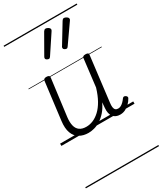

<svg xmlns="http://www.w3.org/2000/svg" viewBox="-299 -989 1244 1469"><g transform="rotate(-30 323.0 -255.0)"><path d="M231 18Q186 18 152 -1.5Q118 -21 103 -62Q88 -103 96 -166L137 -495Q139 -506 145 -510.5Q151 -515 164 -515Q179 -515 185.5 -510Q192 -505 191 -494L149 -167Q144 -124 151.5 -93.5Q159 -63 181 -47Q203 -31 240 -31Q270 -31 300 -43.5Q330 -56 358.5 -82.5Q387 -109 411 -151.5Q435 -194 453 -254L482 -496Q483 -507 489.5 -511Q496 -515 510 -515Q524 -515 530.5 -510.5Q537 -506 535 -495L487 -100Q484 -78 486 -62Q488 -46 496.5 -38Q505 -30 520 -30Q533 -30 545 -36.5Q557 -43 568.5 -54.5Q580 -66 590 -80Q595 -87 602 -88Q609 -89 618 -83Q626 -78 627.5 -70.5Q629 -63 624 -57Q613 -37 595.5 -20Q578 -3 557 7.5Q536 18 511 18Q490 18 474.5 11Q459 4 449 -9Q439 -22 435 -41Q431 -60 433 -84L437 -133Q417 -90 391.5 -61Q366 -32 338.5 -14.5Q311 3 283.5 10.5Q256 18 231 18ZM250 -624Q243 -624 233.5 -629.5Q224 -635 224 -644Q224 -647 225 -650.5Q226 -654 229 -659L324 -825Q328 -831 332.5 -834.5Q337 -838 343 -838Q350 -838 358 -834.5Q366 -831 372.5 -825Q379 -819 379 -811Q379 -807 377 -803.5Q375 -800 372 -795L266 -635Q262 -629 258.5 -626.5Q255 -624 250 -624ZM407 -624Q399 -624 390 -629.5Q381 -635 381 -644Q381 -647 381.5 -650.5Q382 -654 386 -659L487 -825Q491 -831 495 -834.5Q499 -838 505 -838Q512 -838 520 -834.5Q528 -831 534.5 -825Q541 -819 541 -811Q541 -807 539.5 -803.5Q538 -800 534 -795L422 -635Q418 -629 414.5 -626.5Q411 -624 407 -624ZM0 365H646V375H0ZM0 -20H646V0H0ZM0 -505H646V-500H0ZM0 -885H646V-875H0Z"/></g></svg>

Font: Playwrite GB J Guides
Style: Italic
Weight: 400
Italic angle: -7.01216°
Designer: Veronika Burian, José Scaglione
Foundry: TypeTogether
Version: Version 1.003